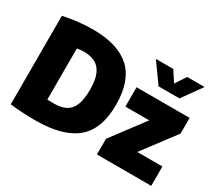

<svg xmlns="http://www.w3.org/2000/svg" viewBox="-146 -1068 1504 1353"><g transform="rotate(30 606.0 -391.0)"><path d="M256 9Q208 9 153 6.2Q98 3.5 49.5 -2.5V-723Q102.5 -735 164.8 -742.2Q227 -749.5 290 -749.5Q491 -749.5 592.5 -657.8Q694 -566 694 -370Q694 -170.5 585.5 -80.8Q477 9 256 9ZM313 -159.5Q368 -159.5 405.5 -178.8Q443 -198 462.5 -244.2Q482 -290.5 482 -370.5Q482 -450.5 461.5 -496.8Q441 -543 402.8 -562.5Q364.5 -582 310.5 -582Q298.5 -582 282.5 -580.2Q266.5 -578.5 256 -576.5V-160.5Q272.5 -159.5 286.8 -159.5Q301 -159.5 313 -159.5ZM752 0V-127.5L951 -392.5H757V-550H1189V-422.5L989.5 -157.5H1194V0ZM888.5 -633 775 -791H916.5L973 -705L1030 -791H1171.5L1058 -633Z"/></g></svg>

Font: Encode Sans SemiCondensed SemiCondensed Black
Style: Regular
Weight: 900
Width: 4
Designer: Multiple Designers
Foundry: Impallari Type
Version: Version 3.000; ttfautohint (v1.8.3) -l 8 -r 50 -G 200 -x 14 